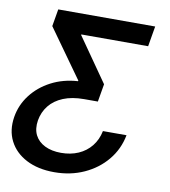

<svg xmlns="http://www.w3.org/2000/svg" viewBox="-83 -600 781 881"><g transform="rotate(10 308.0 -159.5)"><path d="M228 209.5Q152.3 209.5 98.1 181.4Q43.9 153.3 18.8 104Q-6.3 54.7 3.9 -8.3Q13.2 -65.4 48.6 -111.8Q84 -158.2 139.4 -187.3Q194.8 -216.3 263.7 -220.7L264.6 -223.6L103.5 -449.2L117.2 -529.3H568.8L552.7 -434.6H241.2V-431.6L383.8 -227.5L369.6 -144.5H305.7Q249.5 -144.5 209 -127.9Q168.5 -111.3 144.5 -81.3Q120.6 -51.3 113.8 -11.7Q107.4 28.3 121.8 56.9Q136.2 85.4 168 101.1Q199.7 116.7 243.7 116.7Q288.1 116.7 324 101.1Q359.9 85.4 383.8 55.7Q407.7 25.9 416 -15.1H525.9Q513.2 51.3 471.4 101.8Q429.7 152.3 366.9 180.9Q304.2 209.5 228 209.5Z"/></g></svg>

Font: Inter 24pt Medium
Style: Italic
Weight: 500
Italic angle: -9.3988°
Designer: Rasmus Andersson
Foundry: rsms
Version: Version 4.001;git-66647c0bb